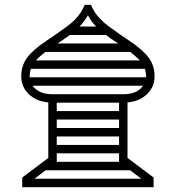

<svg xmlns="http://www.w3.org/2000/svg" viewBox="-20 -775 728 795"><path d="M357 -755Q364 -737 373.5 -723Q383 -709 396.5 -695Q410 -681 430 -666Q450 -651 479 -631L516 -606Q574 -567 597 -534.5Q620 -502 620 -459Q620 -415 588.5 -385Q557 -355 508 -351V-121L616 -40V0H72V-40L180 -121V-351Q131 -355 99.5 -385Q68 -415 68 -459Q68 -502 91 -534.5Q114 -567 172 -606L209 -631Q238 -651 258 -666Q278 -681 291.5 -695Q305 -709 314 -723Q323 -737 331 -755ZM103 -459V-455H585V-459Q585 -473 580 -490H108Q103 -477 103 -459ZM194 -385H494Q520 -385 540.5 -394Q561 -403 572 -420H115Q127 -403 147.5 -394Q168 -385 194 -385ZM123 -35H565L519 -70H169ZM129 -525H559Q551 -533 541.5 -541.5Q532 -550 520 -560H168Q155 -550 145.5 -541.5Q136 -533 129 -525ZM215 -245H473V-280H215ZM215 -315H473V-350H215ZM215 -105H473V-140H215ZM215 -175H473V-210H215ZM229 -602 218 -595H469L459 -602Q435 -617 419 -630H269ZM309 -665H378Q367 -676 359 -687.5Q351 -699 344 -712Q330 -686 309 -665Z"/></svg>

Font: IBM Plex Sans Arabic
Style: Regular
Weight: 400
Designer: Mike Abbink, Paul van der Laan, Pieter van Rosmalen, Wael Morcos, Khajak Apelian
Foundry: Bold Monday
Version: Version 1.1